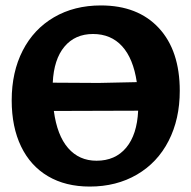

<svg xmlns="http://www.w3.org/2000/svg" viewBox="-20 -674 703 706"><path d="M641 -340Q641 -236 600 -156Q559 -76 483.5 -32Q408 12 310 12Q221 12 156.5 -26Q92 -64 57.5 -135.5Q23 -207 23 -305Q23 -409 63.5 -488Q104 -567 178.5 -610.5Q253 -654 351 -654Q487 -654 564 -571Q641 -488 641 -340ZM174 -370 343 -369 483 -372Q470 -459 429 -504Q388 -549 322 -549Q256 -549 217 -502.5Q178 -456 174 -370ZM488 -267 178 -266Q190 -176 230.5 -129.5Q271 -83 335 -83Q404 -83 444 -131Q484 -179 488 -267Z"/></svg>

Font: Alegreya SC ExtraBold
Style: Regular
Weight: 800
Designer: Juan Pablo del Peral
Foundry: Huerta Tipografica
Version: Version 2.007; ttfautohint (v1.6)